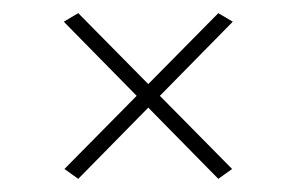

<svg xmlns="http://www.w3.org/2000/svg" viewBox="-20 -306 451 292"><path d="M77 -273 99 -286 333 -49 312 -34ZM334 -273 99 -34 78 -49 312 -286Z"/></svg>

Font: Gwendolyn
Style: Bold
Weight: 700
Designer: Robert E. Leuschke
Foundry: Robert E. Leuschke
Version: Version 1.010; ttfautohint (v1.8.3)